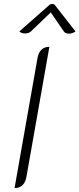

<svg xmlns="http://www.w3.org/2000/svg" viewBox="-20 -947 404 976"><path d="M171 -654Q176 -680 191 -694.5Q206 -709 231 -709L114 -46Q109 -20 94 -5.5Q79 9 54 9ZM107 -777Q89 -777 78 -787L229 -920Q236 -927 246 -927Q255 -927 260 -920L364 -787Q347 -776 331 -776Q311 -776 304 -788L238 -884L138 -788Q127 -777 107 -777Z"/></svg>

Font: K2D Thin
Style: Italic
Weight: 100
Italic angle: -10°
Designer: Katatrad Aksorn Co.,Ltd.
Foundry: Cadson Demak Co.,Ltd.
Version: Version 1.000; ttfautohint (v1.6)